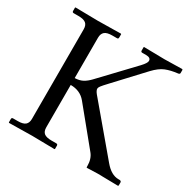

<svg xmlns="http://www.w3.org/2000/svg" viewBox="-146 -789 930 933"><g transform="rotate(30 318.5 -322.5)"><path d="M187 -308.6V-71.3Q187 -47.9 199.7 -37.8Q212.4 -27.8 241.7 -27.8H268.1Q276.4 -27.8 276.4 -19.5V-1L274.4 1Q187.5 -1 148.4 -1L19.5 1L17.6 -1V-19.5Q17.6 -27.8 25.4 -27.8H51.8Q81.5 -27.8 94 -38.6Q106.4 -49.3 106.4 -71.3V-573.7Q106.4 -597.2 93.8 -607.4Q81.1 -617.7 51.8 -617.7H25.4Q17.1 -617.7 17.1 -626V-644.5L19 -646.5Q106 -644.5 145 -644.5L273.9 -646.5L275.9 -644.5V-626Q275.9 -617.7 268.1 -617.7H241.7Q211.9 -617.7 199.5 -606.7Q187 -595.7 187 -573.7V-347.2Q213.4 -348.1 231.2 -357.7Q249 -367.2 267.1 -386.2L434.6 -562.5Q458 -587.4 458 -599.6Q458 -617.7 431.2 -617.7H410.2Q401.9 -617.7 401.9 -626V-644.5L403.8 -646.5Q480.5 -644.5 519.5 -644.5L616.2 -646.5L620.6 -644.5V-626Q620.6 -618.7 610.4 -617.7Q572.3 -613.3 544.2 -602.1Q516.1 -590.8 485.4 -558.1L344.7 -407.2Q320.8 -381.8 314.2 -372.8Q307.6 -363.8 307.6 -357.9Q307.6 -347.7 319.8 -332.5L538.6 -72.8Q576.2 -27.8 616.7 -27.8H623.5Q627 -27.8 630.1 -25.6Q633.3 -23.4 633.3 -19.5V-1L629.9 1Q555.2 -1 516.1 -1L456.1 1L454.1 -1V-7.3Q454.1 -47.9 433.6 -72.8L271.5 -271Q240.7 -308.6 187 -308.6Z"/></g></svg>

Font: Libertinage
Style: f
Weight: 400
Designer: OSP
Foundry: OSP
Version: Version 1.0; 2008; OFL relea